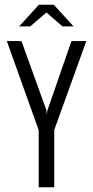

<svg xmlns="http://www.w3.org/2000/svg" viewBox="-20 -794 394 814"><path d="M144 0V-242L9 -620H71L177 -326L178 -311H179L181 -326L283 -620H346L210 -243V0ZM61 -682 145 -774H208L292 -682H245L177 -741L108 -682Z"/></svg>

Font: Smooch Sans Thin Medium
Style: Regular
Weight: 500
Version: Version 1.010